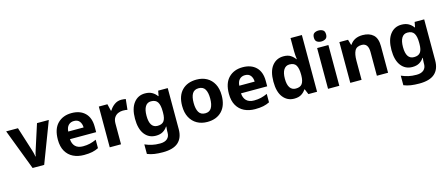

<svg xmlns="http://www.w3.org/2000/svg" viewBox="-57 -1502 5787 2484"><g transform="rotate(-15 2836.0 -260.5)"><path d="M208 0 0 -546H158L260 -224Q265 -208 272.5 -180.5Q280 -153 282 -134H286Q288 -154 295.5 -179.5Q303 -205 309 -223L413 -546H571L363 0Z M877 -556Q991 -556 1056.5 -492Q1122 -428 1122 -308V-235H771Q774 -173 809.5 -137.5Q845 -102 912 -102Q963 -102 1005 -112Q1047 -122 1091 -142V-29Q1051 -9 1006 0.5Q961 10 896 10Q815 10 752.5 -20.5Q690 -51 654 -113Q618 -175 618 -269Q618 -412 689.5 -484Q761 -556 877 -556ZM881 -449Q836 -449 807.5 -420.5Q779 -392 775 -336H981Q980 -385 955.5 -417Q931 -449 881 -449Z M1543 -556Q1558 -556 1575 -554Q1592 -552 1603 -550L1588 -409Q1577 -412 1562 -413.5Q1547 -415 1526 -415Q1495 -415 1464 -402Q1433 -389 1412.5 -359Q1392 -329 1392 -277V0H1241V-546H1356L1378 -454H1385Q1409 -496 1450.5 -526Q1492 -556 1543 -556Z M1860 -556Q1916 -556 1954.5 -534.5Q1993 -513 2018 -477H2023L2036 -546H2164V4Q2164 120 2097 180Q2030 240 1890 240Q1827 240 1777 232.5Q1727 225 1683 207V79Q1729 99 1776 110Q1823 121 1885 121Q1947 121 1980 92Q2013 63 2013 12V-3Q2013 -15 2014.5 -35Q2016 -55 2018 -70H2013Q1990 -34 1952.5 -12Q1915 10 1859 10Q1764 10 1708 -63Q1652 -136 1652 -272Q1652 -408 1709 -482Q1766 -556 1860 -556ZM1909 -437Q1859 -437 1832.5 -394Q1806 -351 1806 -270Q1806 -108 1912 -108Q1972 -108 1997.5 -143Q2023 -178 2023 -252V-274Q2023 -356 1997.5 -396.5Q1972 -437 1909 -437Z M2814 -274Q2814 -138 2742.5 -64Q2671 10 2548 10Q2471 10 2411.5 -23Q2352 -56 2318 -119.5Q2284 -183 2284 -274Q2284 -410 2355.5 -483Q2427 -556 2551 -556Q2628 -556 2687 -523.5Q2746 -491 2780 -428Q2814 -365 2814 -274ZM2438 -274Q2438 -194 2464 -149.5Q2490 -105 2550 -105Q2608 -105 2634 -149.5Q2660 -194 2660 -274Q2660 -355 2634 -398Q2608 -441 2549 -441Q2490 -441 2464 -398Q2438 -355 2438 -274Z M3168 -556Q3282 -556 3347.5 -492Q3413 -428 3413 -308V-235H3062Q3065 -173 3100.5 -137.5Q3136 -102 3203 -102Q3254 -102 3296 -112Q3338 -122 3382 -142V-29Q3342 -9 3297 0.5Q3252 10 3187 10Q3106 10 3043.5 -20.5Q2981 -51 2945 -113Q2909 -175 2909 -269Q2909 -412 2980.5 -484Q3052 -556 3168 -556ZM3172 -449Q3127 -449 3098.5 -420.5Q3070 -392 3066 -336H3272Q3271 -385 3246.5 -417Q3222 -449 3172 -449Z M3711 10Q3620 10 3563 -61.5Q3506 -133 3506 -272Q3506 -413 3564 -484.5Q3622 -556 3716 -556Q3774 -556 3810 -533Q3846 -510 3869 -476H3874Q3871 -494 3868.5 -526.5Q3866 -559 3866 -586V-760H4018V0H3902L3872 -71H3866Q3845 -37 3808 -13.5Q3771 10 3711 10ZM3764 -111Q3825 -111 3850 -146.5Q3875 -182 3876 -255V-271Q3876 -350 3852 -392Q3828 -434 3763 -434Q3714 -434 3686.5 -392Q3659 -350 3659 -270Q3659 -190 3686.5 -150.5Q3714 -111 3764 -111Z M4241 -761Q4274 -761 4298.5 -745.5Q4323 -730 4323 -687Q4323 -646 4298.5 -630Q4274 -614 4241 -614Q4207 -614 4183 -630Q4159 -646 4159 -687Q4159 -730 4183 -745.5Q4207 -761 4241 -761ZM4316 -546V0H4165V-546Z M4775 -556Q4865 -556 4917 -508.5Q4969 -461 4969 -356V0H4819V-318Q4819 -436 4731 -436Q4663 -436 4638.5 -389.5Q4614 -343 4614 -256V0H4463V-546H4579L4600 -473H4606Q4660 -556 4775 -556Z M5295 -556Q5351 -556 5389.5 -534.5Q5428 -513 5453 -477H5458L5471 -546H5599V4Q5599 120 5532 180Q5465 240 5325 240Q5262 240 5212 232.5Q5162 225 5118 207V79Q5164 99 5211 110Q5258 121 5320 121Q5382 121 5415 92Q5448 63 5448 12V-3Q5448 -15 5449.5 -35Q5451 -55 5453 -70H5448Q5425 -34 5387.5 -12Q5350 10 5294 10Q5199 10 5143 -63Q5087 -136 5087 -272Q5087 -408 5144 -482Q5201 -556 5295 -556ZM5344 -437Q5294 -437 5267.5 -394Q5241 -351 5241 -270Q5241 -108 5347 -108Q5407 -108 5432.5 -143Q5458 -178 5458 -252V-274Q5458 -356 5432.5 -396.5Q5407 -437 5344 -437Z"/></g></svg>

Font: Noto Sans Meetei Mayek
Style: Bold
Weight: 700
Designer: Monotype Design Team and Neelakash Kshetrimayum
Foundry: Monotype Imaging Inc.
Version: Version 2.002; ttfautohint (v1.8.4.7-5d5b)